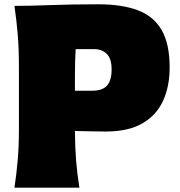

<svg xmlns="http://www.w3.org/2000/svg" viewBox="-20 -862 825 882"><path d="M46.4 0Q56.2 -65.4 61.5 -127.7Q66.9 -189.9 66.9 -269.5V-555.2Q66.9 -638.2 61.5 -702.6Q56.2 -767.1 46.4 -835Q114.7 -835 211.7 -838.6Q308.6 -842.3 432.1 -842.3Q539.1 -842.3 611.8 -815.4Q684.6 -788.6 721.9 -725.1Q759.3 -661.6 759.3 -552.2Q759.3 -464.8 728.8 -398.4Q698.2 -332 633.5 -294.9Q568.8 -257.8 466.3 -257.8Q433.6 -257.8 394.8 -258.8Q356 -259.8 324.2 -260.3Q324.7 -184.1 329.6 -124Q334.5 -64 344.7 0ZM327.6 -636.2Q325.7 -607.9 325 -577.4Q324.2 -546.9 324.2 -512.7V-445.3H403.8Q451.2 -445.3 471.9 -469.2Q492.7 -493.2 492.7 -543Q492.7 -593.3 470.2 -614.7Q447.8 -636.2 414.6 -636.2Z"/></svg>

Font: Pinar-DS1-FD Black
Style: Regular
Weight: 900
Designer: Amin Abedi
Version: Version 2.000